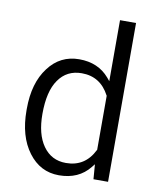

<svg xmlns="http://www.w3.org/2000/svg" viewBox="-85 -816 734 893"><g transform="rotate(10 282.0 -370.0)"><path d="M53.7 -261.7C53.7 -180.2 72.3 -114.7 109.9 -64.5C147 -15.1 194.8 9.8 253.9 9.8C315.9 9.8 364.3 -11.7 398.9 -55.2L410.6 -69.8L416 0H484.9V-750H409.2V-461.9L396.5 -477.1C361.8 -517.6 314.5 -538.1 254.9 -538.1C194.8 -538.1 146.5 -513.7 109.9 -464.8C72.3 -415.5 53.7 -350.1 53.7 -268.6ZM168 -419.9C193.8 -457.5 230.5 -476.1 277.3 -476.1C336.4 -476.1 379.9 -448.7 408.2 -394.5L409.2 -393.1V-137.7L408.2 -136.2C380.4 -80.1 336.4 -52.2 276.4 -52.2C230 -52.2 194.3 -70.8 168 -107.9C142.1 -144.5 129.4 -194.3 129.4 -258.3C129.4 -329.1 142.1 -383.3 168 -419.9Z"/></g></svg>

Font: Shabnam Light
Style: Regular
Weight: 300
Foundry: DejaVu fonts team - Redesigned by Saber Rastikerdar - Based on Vazir font
Version: Version 5.0.1